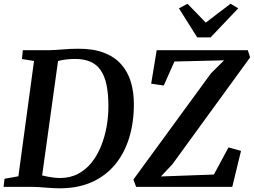

<svg xmlns="http://www.w3.org/2000/svg" viewBox="-26 -1016 1380 1044"><path d="M98 -743H239.5Q278 -744 318.5 -747.5Q359 -751 398.5 -751Q481.5 -751.5 539.2 -729.2Q597 -707 633 -666.2Q669 -625.5 685.5 -570.5Q702 -515.5 702 -450Q702 -350.5 676.5 -267Q651 -183.5 600.2 -121.8Q549.5 -60 473.8 -26Q398 8 297.5 8Q279.5 8 260.2 6.8Q241 5.5 221 4Q201 2.5 181.8 1.2Q162.5 0 144.5 0H-6.5L-1.5 -44L74 -57.5L159 -684.5L93.5 -695ZM198 -25 186 -68.5Q192 -64.5 212.5 -59.8Q233 -55 257.2 -51.5Q281.5 -48 299.5 -48Q355.5 -48 398.8 -71Q442 -94 473 -133.2Q504 -172.5 524 -222.8Q544 -273 553.8 -328.2Q563.5 -383.5 563.5 -437.5Q563.5 -506.5 553 -555.5Q542.5 -604.5 520.5 -635.5Q498.5 -666.5 464.2 -681Q430 -695.5 382 -695.5Q359 -695.5 338.8 -693.2Q318.5 -691 303.2 -687.5Q288 -684 279 -680.5L293.5 -712.5ZM714 0 699.5 -40 1121 -617 1192.5 -688 922.5 -681.5 864.5 -551 796 -561 826 -743H1321.5L1334 -704L911.5 -123L849 -56.5L1137 -67L1216.5 -214.5L1284.5 -195.5L1237 0ZM1046.5 -812.5 947 -970.5 993.5 -995.5Q1018.5 -970 1043.2 -944.5Q1068 -919 1093 -893Q1126.5 -919 1160.2 -944.5Q1194 -970 1227.5 -995.5L1269.5 -971L1119 -812.5Z"/></svg>

Font: Merriweather SemiBold
Style: Italic
Weight: 600
Italic angle: -7.8°
Version: Version 2.101